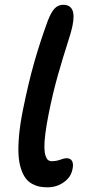

<svg xmlns="http://www.w3.org/2000/svg" viewBox="-20 -780 372 811"><path d="M181.2 11.2Q162.6 11.2 147.5 8.3Q132.3 5.4 116.2 -3.2Q100.1 -11.7 88.9 -26.4Q77.6 -41 69.1 -66.2Q60.5 -91.3 58.3 -125Q56.2 -158.7 60.5 -207.5Q64.9 -256.3 77.1 -316.9Q100.6 -432.6 125.2 -518.8Q149.9 -605 182.1 -692.9Q196.3 -729.5 211.2 -744.6Q226.1 -759.8 247.1 -759.8Q304.7 -759.8 286.1 -670.9Q280.3 -642.6 263.4 -591.3Q246.6 -540 224.9 -463.6Q203.1 -387.2 185.1 -296.9Q175.8 -249.5 171.4 -214.1Q167 -178.7 167.5 -157Q168 -135.3 172.4 -122.1Q176.8 -108.9 183.1 -104Q189.5 -99.1 199.2 -99.1Q217.3 -99.1 234.9 -105.5Q252.4 -111.8 259.8 -111.8Q278.8 -111.8 284.9 -98.9Q291 -85.9 286.1 -64.9Q279.8 -31.7 249.5 -10.3Q219.2 11.2 181.2 11.2Z"/></svg>

Font: Shantell Sans Normal
Style: Italic
Weight: 500
Italic angle: -11.31°
Designer: Stephen Nixon, Anya Danilova, Shantell Martin
Foundry: Arrow Type
Version: Version 1.006;[559af2be0]